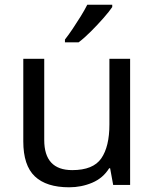

<svg xmlns="http://www.w3.org/2000/svg" viewBox="-20 -786 658 816"><path d="M533 -536V0H461L448 -71H444Q418 -29 372 -9.5Q326 10 274 10Q177 10 128 -36.5Q79 -83 79 -185V-536H168V-191Q168 -63 287 -63Q376 -63 410.5 -113Q445 -163 445 -257V-536ZM457 -756Q445 -738 420 -709.5Q395 -681 366.5 -652.5Q338 -624 314 -606H256V-618Q271 -637 288.5 -663Q306 -689 323 -716.5Q340 -744 351 -766H457Z"/></svg>

Font: Noto Sans Linear A
Style: Regular
Weight: 400
Designer: Monotype Design Team
Foundry: Monotype Imaging Inc.
Version: Version 2.002; ttfautohint (v1.8.4.7-5d5b)